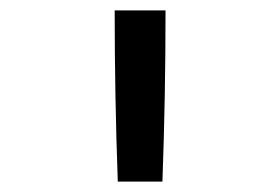

<svg xmlns="http://www.w3.org/2000/svg" viewBox="-20 -792 540 370"><path d="M207 -442Q204 -524 202.5 -606.5Q201 -689 201 -772H299Q299 -689 297.5 -606.5Q296 -524 293 -442Z"/></svg>

Font: Iosevka Custom Medium
Style: Regular
Weight: 500
Monospace: yes
Designer: Belleve Invis
Foundry: Belleve Invis
Version: Version 32.5.0; ttfautohint (v1.8.4)